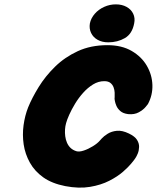

<svg xmlns="http://www.w3.org/2000/svg" viewBox="-20 -858 719 880"><path d="M279 -5Q218 -17 178.5 -45Q139 -73 117 -112.5Q95 -152 88.5 -196Q82 -240 88 -284Q94 -328 109 -366Q127 -410 157.5 -459.5Q188 -509 232.5 -552.5Q277 -596 336.5 -623.5Q396 -651 472 -651Q538 -651 583.5 -624.5Q629 -598 653 -556.5Q677 -515 678.5 -468.5Q680 -422 658 -381Q658 -381 647.5 -368Q637 -355 616.5 -343.5Q596 -332 567 -335Q544 -338 531.5 -349Q519 -360 513.5 -373Q508 -386 506.5 -395.5Q505 -405 505 -405Q505 -405 505.5 -413Q506 -421 505.5 -433.5Q505 -446 500.5 -458Q496 -470 486 -478Q476 -486 458 -486Q431 -486 406.5 -471Q382 -456 361 -432.5Q340 -409 324 -382.5Q308 -356 297.5 -332.5Q287 -309 283 -294Q279 -280 278 -264.5Q277 -249 279 -233.5Q281 -218 287 -204Q293 -190 303.5 -180Q314 -170 330 -165Q343 -161 364 -168Q385 -175 406 -188Q427 -201 438 -214Q438 -214 447 -224Q456 -234 473.5 -245Q491 -256 515.5 -258.5Q540 -261 571 -246Q598 -233 608 -217Q618 -201 617.5 -184.5Q617 -168 611.5 -154.5Q606 -141 600 -132.5Q594 -124 594 -124Q594 -124 581.5 -108.5Q569 -93 544 -71Q519 -49 481 -29.5Q443 -10 392.5 -1.5Q342 7 279 -5ZM476 -664Q448 -664 427.5 -675.5Q407 -687 397.5 -707Q388 -727 392 -751Q397 -775 414.5 -795Q432 -815 457.5 -826.5Q483 -838 511 -838Q539 -838 560 -826.5Q581 -815 590.5 -795Q600 -775 595 -751Q586 -703 552.5 -683.5Q519 -664 476 -664Z"/></svg>

Font: Sour Gummy Black
Style: Italic
Weight: 900
Italic angle: -11.3°
Designer: Stefie Justprince
Foundry: Eifetstype
Version: Version 1.000